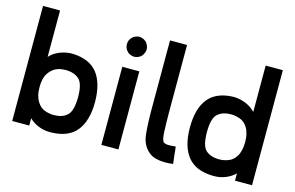

<svg xmlns="http://www.w3.org/2000/svg" viewBox="-99 -1057 2011 1308"><g transform="rotate(15 906.0 -403.0)"><path d="M344.7 -548.8Q460.9 -543 515.6 -472.7Q570.3 -402.3 571.3 -271.5Q571.3 -137.7 513.7 -66.4Q457 3.9 336.9 6.8Q333 6.8 330.1 6.8Q327.1 6.8 324.2 6.8Q285.2 6.8 245.1 -8.8Q205.1 -25.4 179.7 -51.8Q179.7 -34.2 179.7 0Q139.6 0 59.6 0Q59.6 -270.5 59.6 -811.5Q99.6 -811.5 179.7 -811.5Q179.7 -759.8 179.7 -752.9Q179.7 -746.1 179.7 -699.2Q179.7 -687.5 179.7 -670.9Q179.7 -655.3 179.7 -633.8Q179.7 -606.4 179.7 -570.3Q179.7 -533.2 179.7 -484.4Q205.1 -512.7 243.2 -529.3Q281.2 -545.9 325.2 -548.8Q330.1 -548.8 335 -548.8Q338.9 -548.8 344.7 -548.8ZM321.3 -112.3Q382.8 -112.3 416 -143.6Q450.2 -173.8 451.2 -271.5Q451.2 -368.2 417 -398.4Q382.8 -429.7 321.3 -429.7Q304.7 -429.7 287.1 -426.8Q270.5 -423.8 253.9 -416Q223.6 -401.4 202.1 -368.2Q179.7 -334 179.7 -271.5Q179.7 -237.3 186.5 -211.9Q193.4 -186.5 205.1 -168.9Q225.6 -135.7 257.8 -124Q290 -112.3 321.3 -112.3Z M688.5 -550.8Q728.5 -550.8 808.6 -550.8Q808.6 -391.6 808.6 -73.2Q808.6 -48.8 808.6 0Q768.6 0 688.5 0Q688.5 -91.8 688.5 -276.4Q688.5 -367.2 688.5 -550.8ZM797.9 -658.2Q788.1 -648.4 775.4 -643.6Q761.7 -637.7 748 -637.7Q735.4 -637.7 721.7 -643.6Q708 -648.4 699.2 -658.2Q689.5 -668 683.6 -681.6Q678.7 -694.3 678.7 -708Q678.7 -721.7 683.6 -734.4Q689.5 -748 699.2 -757.8Q708 -766.6 721.7 -772.5Q735.4 -778.3 748 -778.3Q761.7 -778.3 775.4 -772.5Q788.1 -766.6 797.9 -757.8Q807.6 -748 812.5 -734.4Q818.4 -721.7 818.4 -708Q818.4 -694.3 812.5 -681.6Q807.6 -668 797.9 -658.2Z M1016.6 -35.2Q971.7 -75.2 963.9 -146.5Q956.1 -216.8 956.1 -336.9Q956.1 -408.2 956.1 -460.9Q956.1 -513.7 956.1 -551.8Q956.1 -583 956.1 -605.5Q956.1 -628.9 956.1 -645.5Q956.1 -700.2 956.1 -712.9Q956.1 -726.6 956.1 -761.7Q956.1 -770.5 956.1 -781.2Q956.1 -793 956.1 -808.6Q996.1 -808.6 1076.2 -808.6Q1076.2 -651.4 1076.2 -336.9Q1076.2 -262.7 1079.1 -200.2Q1081.1 -137.7 1096.7 -125Q1099.6 -122.1 1116.2 -118.2Q1132.8 -115.2 1180.7 -120.1Q1182.6 -102.5 1184.6 -88.9Q1185.5 -75.2 1186.5 -66.4Q1191.4 -27.3 1191.4 -26.4Q1191.4 -25.4 1194.3 -1Q1180.7 0 1165 2Q1150.4 2.9 1135.7 2.9Q1103.5 2.9 1072.3 -4.9Q1041 -12.7 1016.6 -35.2Z M1240.2 -271.5Q1240.2 -402.3 1294.9 -472.7Q1349.6 -543 1464.8 -548.8Q1472.7 -548.8 1476.6 -548.8Q1480.5 -548.8 1485.4 -548.8Q1528.3 -545.9 1566.4 -529.3Q1603.5 -512.7 1629.9 -484.4Q1629.9 -593.8 1629.9 -811.5Q1670.9 -811.5 1751 -811.5Q1751 -541 1751 0Q1710.9 0 1630.9 0Q1630.9 -12.7 1630.9 -12.7Q1630.9 -12.7 1630.9 -51.8Q1605.5 -25.4 1565.4 -8.8Q1525.4 6.8 1487.3 6.8Q1484.4 6.8 1481.4 6.8Q1477.5 6.8 1474.6 6.8Q1354.5 3.9 1297.9 -66.4Q1240.2 -137.7 1240.2 -271.5ZM1360.4 -271.5Q1360.4 -173.8 1393.6 -143.6Q1427.7 -112.3 1489.3 -112.3Q1519.5 -112.3 1551.8 -124Q1584 -135.7 1605.5 -168.9Q1617.2 -186.5 1623 -211.9Q1629.9 -237.3 1629.9 -271.5Q1629.9 -305.7 1623 -330.1Q1617.2 -355.5 1605.5 -373Q1585 -406.2 1552.7 -418Q1520.5 -429.7 1490.2 -429.7Q1427.7 -429.7 1394.5 -398.4Q1360.4 -368.2 1360.4 -271.5Z"/></g></svg>

Font: Seiden_Sans_Regular
Style: Regular
Weight: 400
Designer: Kevin Beronilla
Version: Version 1.0